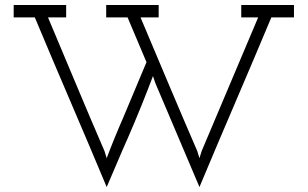

<svg xmlns="http://www.w3.org/2000/svg" viewBox="-20 -720 1237 772"><path d="M494 -165Q521 -227 547.5 -292.5Q574 -358 595 -414L605 -385L782 32Q854 -140 926.5 -309Q999 -478 1071 -650H1162V-700H950V-650H1018Q961 -515 904.5 -381.5Q848 -248 791 -113L782 -84L773 -113Q715 -247 658.5 -381Q602 -515 545 -650H618V-700H407V-650H493Q512 -605 531 -560Q550 -515 569 -470Q546 -414 522 -358Q498 -302 475 -246Q457 -205 439.5 -162Q422 -119 409 -84L400 -113Q342 -247 286 -381Q230 -515 173 -650H246V-700H35V-650H120Q192 -478 264.5 -309Q337 -140 409 32Q430 -16 451 -66Q472 -116 494 -165Z"/></svg>

Font: Josefin Slab Thin Medium
Style: Regular
Weight: 500
Version: Version 2.000